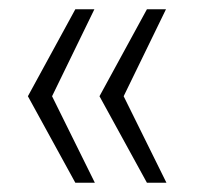

<svg xmlns="http://www.w3.org/2000/svg" viewBox="-20 -471 426 413"><path d="M92 -264 184 -78H142L40 -264L142 -451H183ZM246 -264 338 -78H296L194 -264L296 -451H337Z"/></svg>

Font: Genos
Style: Regular
Weight: 400
Designer: Robert E. Leuschke
Foundry: Robert E. Leuschke
Version: Version 1.010